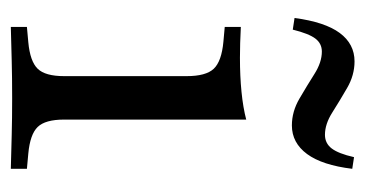

<svg xmlns="http://www.w3.org/2000/svg" viewBox="-176 -482 659 346"><g transform="rotate(90 153.0 -309.5)"><path d="M206.5 -506.5Q181.5 -506.5 158.1 -520.2Q134.7 -533.9 113.7 -547.2Q92.7 -560.5 73.4 -560.5Q58.9 -560.5 50 -548.8Q41.1 -537.1 33.9 -508.1L12.9 -511.3Q20.2 -566.1 39.9 -592.7Q59.7 -619.4 91.1 -619.4Q116.1 -619.4 139.1 -606Q162.1 -592.7 183.1 -579.4Q204 -566.1 223.4 -566.1Q238.7 -566.1 248 -578.2Q257.3 -590.3 263.7 -618.5L284.7 -615.3Q278.2 -561.3 258.1 -533.9Q237.9 -506.5 206.5 -506.5ZM117.7 -206.5V-316.9Q117.7 -351.6 104.4 -365.7Q91.1 -379.8 55.6 -383.1L29 -385.5V-414.5Q45.2 -413.7 58.1 -413.3Q71 -412.9 84.7 -412.9Q117.7 -412.9 146 -415.7Q174.2 -418.5 196 -424.2V-414.5V-206.5ZM157.3 -2.4Q119.4 -2.4 89.9 -1.6Q60.5 -0.8 29 0V-29L56.5 -31.5Q91.1 -34.7 104.4 -48.4Q117.7 -62.1 117.7 -96V-206.5H196V-96Q196 -62.1 209.3 -48.4Q222.6 -34.7 257.3 -31.5L284.7 -29V0Q253.2 -0.8 223.8 -1.6Q194.4 -2.4 157.3 -2.4Z"/></g></svg>

Font: Playfair 5pt SemiExpanded Light
Style: Regular
Weight: 400
Version: Version 2.203